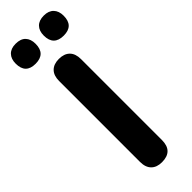

<svg xmlns="http://www.w3.org/2000/svg" viewBox="-326 -928 948 948"><g transform="rotate(-45 147.5 -454.5)"><path d="M147 8Q111 8 91 -12Q71 -32 71 -70V-635Q71 -673 91 -693Q111 -713 147 -713Q184 -713 204 -693Q224 -673 224 -635V-70Q224 8 147 8ZM246 -777Q176 -777 176 -847Q176 -880 194 -898.5Q212 -917 246 -917Q279 -917 297 -898.5Q315 -880 315 -847Q315 -777 246 -777ZM49 -777Q-20 -777 -20 -847Q-20 -880 -2 -898.5Q16 -917 49 -917Q84 -917 101.5 -898.5Q119 -880 119 -847Q119 -777 49 -777Z"/></g></svg>

Font: Chiron GoRound TC
Style: Bold
Weight: 700
Designer: Ryoko NISHIZUKA 西塚涼子 (kana, bopomofo & ideographs); Paul D. Hunt (Latin, Greek & Cyrillic); Sandoll Communications 산돌커뮤니
Foundry: Adobe
Version: Version 1.000;hotconv 1.1.1;makeotfexe 2.6.0